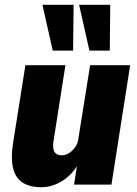

<svg xmlns="http://www.w3.org/2000/svg" viewBox="-20 -770 572 801"><path d="M153 11Q102 11 72.5 -9.5Q43 -30 34 -71Q25 -112 34 -170L86 -498H253L204 -186Q200 -162 203 -148Q206 -134 215.5 -128Q225 -122 237 -122Q254 -122 268.5 -131.5Q283 -141 294 -156.5Q305 -172 307 -192L356 -498H523L445 0H289L303 -91H309Q284 -43 241 -16Q198 11 153 11ZM353 -559 310 -750H440L438 -559ZM200 -559 157 -750H287L285 -559Z"/></svg>

Font: Nunito Sans 10pt Condensed Black
Style: Italic
Weight: 900
Width: 3
Italic angle: -9°
Designer: Vernon Adams
Foundry: Vernon Adams
Version: Version 3.101;gftools[0.9.27]